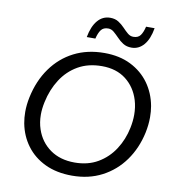

<svg xmlns="http://www.w3.org/2000/svg" viewBox="-99 -1021 1015 1119"><g transform="rotate(10 408.5 -461.5)"><path d="M402 11Q310.5 11 242.2 -21.5Q174 -54 131.8 -110.8Q89.5 -167.5 75.5 -241Q69.5 -273.5 69.5 -308Q69.5 -350.5 79 -395.5Q100.5 -497 153.8 -571.2Q207 -645.5 286 -685.8Q365 -726 465.5 -726Q555 -726 622 -692.5Q689 -659 730.8 -601Q772.5 -543 786 -468.5Q791.5 -436.5 791.5 -403Q791.5 -358 781.5 -310.5Q761 -215.5 709 -143Q657 -70.5 579 -29.8Q501 11 402 11ZM403.5 -67Q482.5 -67 541.2 -101.5Q600 -136 637.5 -194Q675 -252 689.5 -322.5Q698 -363.5 698 -401Q698 -446 686 -486Q663.5 -560 606.8 -604Q550 -648 464.5 -648Q383.5 -648 323.5 -613.5Q263.5 -579 225 -519Q186.5 -459 170.5 -383Q162 -343.5 162 -308Q162 -262.5 175.5 -222.5Q199.5 -151 258.5 -109Q317.5 -67 403.5 -67ZM614 -784Q585 -784 564.2 -797Q543.5 -810 527.5 -827.5Q511 -844.5 495.8 -857.5Q480.5 -870.5 462 -870.5Q433.5 -870.5 419.8 -852Q406 -833.5 398 -799.5H347Q359 -864.5 388.8 -899.2Q418.5 -934 463 -934Q492 -934 512.2 -921Q532.5 -908 548.5 -891Q564.5 -874 579.8 -861Q595 -848 613.5 -848Q642 -848 655.5 -866.5Q669 -885 677 -919H727.5Q716.5 -853.5 686.8 -818.8Q657 -784 614 -784Z"/></g></svg>

Font: Heraclito
Style: Italic
Weight: 400
Italic angle: -12°
Designer: Kostas Bartsokas (font) & Cristiano Sobral (main changes)
Foundry: Kostas Bartsokas (font) & Cristiano Sobral (main changes)
Version: Version 1.00;July 8, 2020;FontCreator 13.0.0.2655 64-bit